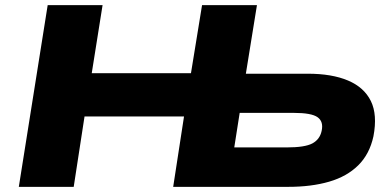

<svg xmlns="http://www.w3.org/2000/svg" viewBox="-20 -725 1514 745"><path d="M53 0 165 -705H378L336 -441H721L764 -705H977L934 -439H1174Q1268 -439 1330.5 -412.5Q1393 -386 1419 -333Q1445 -280 1429 -196Q1414 -127 1370 -83.5Q1326 -40 1257 -20Q1188 0 1099 0H652L694 -273H308L266 0ZM889 -153H1093Q1163 -153 1192 -168.5Q1221 -184 1228 -217Q1236 -253 1212.5 -270Q1189 -287 1120 -287H910Z"/></svg>

Font: Nunito Sans 10pt Expanded Black
Style: Italic
Weight: 900
Width: 7
Italic angle: -9°
Designer: Vernon Adams
Foundry: Vernon Adams
Version: Version 3.101;gftools[0.9.27]